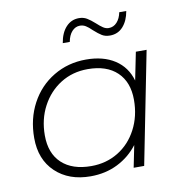

<svg xmlns="http://www.w3.org/2000/svg" viewBox="-76 -733 773 809"><g transform="rotate(-10 310.5 -328.5)"><path d="M572 -480 477 0H432L451 -94Q416 -48 364 -22Q312 4 248 4Q155 4 98 -50Q41 -104 41 -196Q41 -278 76 -343.5Q111 -409 173.5 -446.5Q236 -484 313 -484Q387 -484 436 -452Q485 -420 502 -361L526 -480ZM483 -282Q483 -358 438.5 -400.5Q394 -443 313 -443Q248 -443 197 -411Q146 -379 116.5 -323.5Q87 -268 87 -199Q87 -122 132 -80Q177 -38 258 -38Q322 -38 373 -69Q424 -100 453.5 -156Q483 -212 483 -282ZM363 -601Q349 -615 337.5 -622Q326 -629 313 -629Q293 -629 278.5 -613Q264 -597 259 -569H229Q236 -612 258.5 -636.5Q281 -661 314 -661Q333 -661 347.5 -652.5Q362 -644 381 -627Q396 -613 407.5 -605.5Q419 -598 431 -598Q452 -598 466.5 -614Q481 -630 486 -656H516Q509 -615 487 -590.5Q465 -566 431 -566Q411 -566 397 -574.5Q383 -583 363 -601Z"/></g></svg>

Font: Montserrat Ace
Style: Light Italic
Weight: 300
Italic angle: -11.3°
Designer: Julieta Ulanovsky
Foundry: Julieta Ulanovsky
Version: Version 1